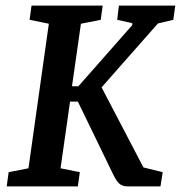

<svg xmlns="http://www.w3.org/2000/svg" viewBox="-20 -668 648 688"><path d="M4 0 11 -51 82 -65 155 -583 86 -597 93 -648H348L341 -597L270 -583L238 -359H261L454 -578V-585L400 -597L406 -648H608L601 -597L546 -584L344 -355L494 -68L563 -51L555 0H440Q418 0 407.5 -10Q397 -20 387 -40L259 -304H231L197 -65L266 -51L259 0Z"/></svg>

Font: Faustina Light SemiBold
Style: Italic
Weight: 600
Italic angle: -8°
Version: Version 1.200